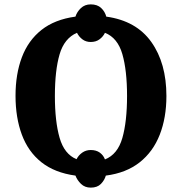

<svg xmlns="http://www.w3.org/2000/svg" viewBox="-20 -797 832 878"><path d="M395 61Q368 61 350.5 44Q333 27 325 6Q230 -7 169.5 -55Q109 -103 80 -181Q51 -259 51 -359Q51 -458 80 -535Q109 -612 169.5 -660Q230 -708 325 -721Q332 -743 350 -760Q368 -777 395 -777Q425 -777 442.5 -760.5Q460 -744 466 -721Q603 -702 672 -605Q741 -508 741 -358Q741 -259 710.5 -181Q680 -103 618.5 -54.5Q557 -6 464 6Q458 27 441.5 44Q425 61 395 61ZM330 -69Q339 -87 356 -99Q373 -111 395 -111Q420 -111 436.5 -99Q453 -87 460 -68Q518 -91 539.5 -166Q561 -241 561 -358Q561 -475 539.5 -549.5Q518 -624 460 -647Q452 -630 435.5 -617.5Q419 -605 395 -605Q373 -605 357 -617Q341 -629 332 -647Q274 -622 252.5 -548.5Q231 -475 231 -358Q231 -242 252.5 -167Q274 -92 330 -69Z"/></svg>

Font: Noto Serif SemiCondensed ExtraBold
Style: Regular
Weight: 800
Width: 4
Designer: Monotype Design Team
Foundry: Monotype Imaging Inc.
Version: Version 2.015